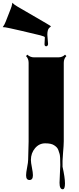

<svg xmlns="http://www.w3.org/2000/svg" viewBox="-122 -1068 573 1398"><path d="M202.1 -746.6 204.6 -796.4Q204.6 -802.2 170.9 -811Q137.2 -819.8 33 -843.8Q-71.3 -867.7 -83 -868.9Q-94.7 -870.1 -98.4 -870.1Q-102.1 -870.1 -102.1 -870.8Q-102.1 -871.6 -99.1 -875Q-89.8 -886.7 -80.6 -910.2L-43.9 -1003.9Q-35.6 -1024.9 -34.2 -1036.6Q-32.7 -1048.3 -32.2 -1048.3Q-31.7 -1048.3 -28.8 -1044.9Q-17.1 -1032.7 4.4 -1020.5L214.4 -898.4Q249 -877.9 249 -876.5Q249 -875 244.9 -872.1Q240.7 -869.1 235.8 -864.3Q222.7 -851.1 222.7 -814.5L228 -748Q228 -740.2 223.9 -735.6Q219.7 -731 214.4 -731Q202.1 -731 202.1 -746.6ZM311.5 263.2 316.9 133.3Q316.9 70.3 312.3 53.7Q307.6 37.1 302.7 24.4Q297.9 11.7 290 3.9Q282.2 -3.9 271.5 -10.7Q251 -24.4 207 -24.4Q163.1 -24.4 133.1 11.2Q103 46.9 103 96.7Q103 115.2 110.4 152.1Q117.7 189 117.7 207.5Q117.7 242.7 92.8 242.7Q67.9 242.7 67.9 208.5Q67.9 189.5 75.4 151.4Q83 113.3 83 93.8L86.4 -37.1V-610.8Q86.4 -641.1 67.4 -659.7L77.1 -669.9Q97.7 -650.4 126 -650.4H302.7Q332 -650.4 351.6 -669.9L361.3 -659.7Q342.3 -640.6 342.3 -610.8V-39.6Q342.3 -14.2 336.9 48.1Q331.5 110.4 333.5 144H333Q351.1 225.1 351.1 267.6Q351.1 310.1 335 310.1Q311.5 310.1 311.5 263.2Z"/></svg>

Font: Nosifer Caps
Style: Regular
Weight: 800
Version: Version 001.002